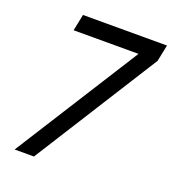

<svg xmlns="http://www.w3.org/2000/svg" viewBox="-127 -787 796 885"><g transform="rotate(20 270.5 -345.0)"><path d="M541 -690.4 524.4 -609.4 139.6 0H44.9L430.7 -609.4H112.3L128.9 -690.4Z"/></g></svg>

Font: Dinish Expanded
Style: Italic
Weight: 400
Width: 7
Italic angle: -12°
Designer: Charles Nix
Foundry: Playbeing
Version: Version 2.005; ttfautohint (v1.8.3)